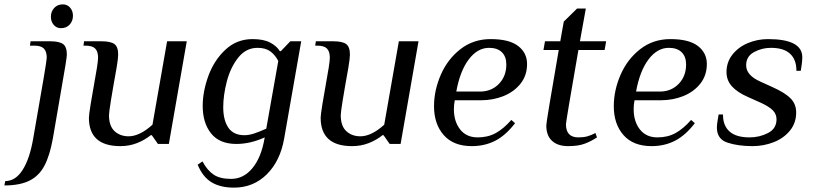

<svg xmlns="http://www.w3.org/2000/svg" viewBox="-106 -659 3734 879"><path d="M127 -582Q127 -606 142 -622.5Q157 -639 182 -639Q202 -639 215 -624Q228 -609 228 -587Q228 -563 213 -546.5Q198 -530 173 -530Q153 -530 140 -545Q127 -560 127 -582ZM-82 170Q-35 170 -2.5 119Q30 68 46 -25Q81 -225 94.5 -305Q108 -385 108 -395Q108 -423 95 -436.5Q82 -450 51 -450H31L34 -470H124Q165 -470 182.5 -457.5Q200 -445 200 -409Q200 -400 194 -362.5Q188 -325 173 -240L136 -25Q122 53 97.5 99.5Q73 146 29 168Q-15 190 -86 190Z M301 -120Q301 -132 309 -182Q317 -232 338 -350Q343 -382 343 -395Q343 -423 330 -436.5Q317 -450 286 -450H276L279 -470H359Q400 -470 417.5 -457.5Q435 -445 435 -409Q435 -392 428 -350Q393 -156 393 -132Q393 -82 418.5 -58.5Q444 -35 483 -35Q533 -35 592 -88L659 -470H749L667 0H617L589 -40H584Q557 -18 521.5 -4Q486 10 445 10Q301 10 301 -120Z M799 95 821 80Q843 121 872 140.5Q901 160 952 160Q1009 160 1049.5 111Q1090 62 1105 -25L1106 -30Q1040 0 976 0Q899 0 860.5 -48Q822 -96 822 -174Q822 -240 848 -311.5Q874 -383 926 -431.5Q978 -480 1050 -480Q1101 -480 1131 -464Q1161 -448 1175 -425H1180L1223 -470H1273L1195 -25Q1177 78 1115.5 139Q1054 200 965 200Q903 200 862.5 175.5Q822 151 799 95ZM1113 -70 1168 -380Q1154 -407 1132 -423.5Q1110 -440 1073 -440Q1020 -440 984.5 -395Q949 -350 932.5 -286.5Q916 -223 916 -168Q916 -109 939.5 -74.5Q963 -40 1013 -40Q1034 -40 1058 -48Q1082 -56 1113 -70Z M1362 -120Q1362 -132 1370 -182Q1378 -232 1399 -350Q1404 -382 1404 -395Q1404 -423 1391 -436.5Q1378 -450 1347 -450H1337L1340 -470H1420Q1461 -470 1478.5 -457.5Q1496 -445 1496 -409Q1496 -392 1489 -350Q1454 -156 1454 -132Q1454 -82 1479.5 -58.5Q1505 -35 1544 -35Q1594 -35 1653 -88L1720 -470H1810L1728 0H1678L1650 -40H1645Q1618 -18 1582.5 -4Q1547 10 1506 10Q1362 10 1362 -120Z M1881 -173Q1881 -245 1912 -316.5Q1943 -388 2002 -434Q2061 -480 2140 -480Q2225 -480 2266 -448.5Q2307 -417 2307 -366Q2307 -314 2277.5 -276.5Q2248 -239 2200 -219.5Q2152 -200 2096 -200H1976Q1972 -180 1972 -159Q1972 -103 2000.5 -66.5Q2029 -30 2081 -30Q2128 -30 2164 -50Q2200 -70 2235 -110L2252 -95Q2209 -39 2161 -14.5Q2113 10 2054 10Q1970 10 1925.5 -40.5Q1881 -91 1881 -173ZM2098 -240Q2147 -242 2179.5 -276.5Q2212 -311 2212 -364Q2212 -400 2191.5 -420Q2171 -440 2133 -440Q2080 -440 2040 -387Q2000 -334 1983 -240Z M2395 -85Q2395 -101 2452 -430H2382L2389 -470H2459L2475 -560L2536 -620H2576L2549 -470H2669L2662 -430H2542Q2485 -103 2485 -90Q2485 -30 2542 -30Q2566 -30 2583.5 -35Q2601 -40 2620 -50L2627 -30Q2600 -12 2570.5 -1Q2541 10 2495 10Q2448 10 2421.5 -14Q2395 -38 2395 -85Z M2704 -173Q2704 -245 2735 -316.5Q2766 -388 2825 -434Q2884 -480 2963 -480Q3048 -480 3089 -448.5Q3130 -417 3130 -366Q3130 -314 3100.5 -276.5Q3071 -239 3023 -219.5Q2975 -200 2919 -200H2799Q2795 -180 2795 -159Q2795 -103 2823.5 -66.5Q2852 -30 2904 -30Q2951 -30 2987 -50Q3023 -70 3058 -110L3075 -95Q3032 -39 2984 -14.5Q2936 10 2877 10Q2793 10 2748.5 -40.5Q2704 -91 2704 -173ZM2921 -240Q2970 -242 3002.5 -276.5Q3035 -311 3035 -364Q3035 -400 3014.5 -420Q2994 -440 2956 -440Q2903 -440 2863 -387Q2823 -334 2806 -240Z M3176 -75Q3176 -89 3179.5 -108.5Q3183 -128 3184 -135H3204V-133Q3204 -84 3234 -57Q3264 -30 3326 -30Q3371 -30 3410 -50Q3449 -70 3449 -113Q3449 -137 3431.5 -154.5Q3414 -172 3374 -190L3318 -215Q3270 -236 3245 -263.5Q3220 -291 3220 -329Q3220 -375 3247.5 -409.5Q3275 -444 3318.5 -462Q3362 -480 3410 -480Q3567 -480 3567 -397Q3567 -381 3564 -361Q3561 -341 3560 -335H3540V-337Q3540 -386 3511 -413Q3482 -440 3423 -440Q3382 -440 3346 -420.5Q3310 -401 3310 -360Q3310 -314 3376 -285L3431 -260Q3487 -235 3513 -209Q3539 -183 3539 -144Q3539 -96 3510.5 -61Q3482 -26 3436 -8Q3390 10 3339 10Q3273 10 3224.5 -6Q3176 -22 3176 -75Z"/></svg>

Font: Philosopher
Style: Italic
Weight: 400
Italic angle: -10°
Designer: Jovanny Lemonad
Foundry: Jovanny Lemonad
Version: Version 2.000